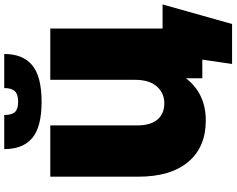

<svg xmlns="http://www.w3.org/2000/svg" viewBox="-122 -830 1089 884"><g transform="rotate(-90 422.0 -387.5)"><path d="M178 -912H335Q335 -878 348.5 -863Q362 -848 396 -848Q430 -848 444.5 -863Q459 -878 459 -912H616Q616 -826 564 -783Q512 -740 396 -740Q280 -740 229 -783Q178 -826 178 -912ZM844 -183 754 137H570L590 0H504V-75Q433 16 310 16Q187 16 119 -65Q51 -146 51 -295V-700H287V-302Q287 -238 314 -206.5Q341 -175 389 -175Q436 -175 466.5 -209.5Q497 -244 497 -310V-700H733V-183Z"/></g></svg>

Font: Montserrat Alternates Black
Style: Regular
Weight: 900
Designer: Julieta Ulanovsky
Foundry: Julieta Ulanovsky
Version: Version 7.200